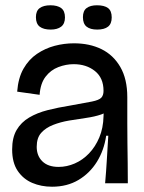

<svg xmlns="http://www.w3.org/2000/svg" viewBox="-20 -694 544 727"><path d="M177 13Q136 13 102 -1.5Q68 -16 47 -47Q26 -78 26 -128Q26 -173 43 -202Q60 -231 90.5 -249Q121 -267 160.5 -277Q200 -287 244 -294Q301 -304 328 -309.5Q355 -315 363.5 -324Q372 -333 372 -350Q372 -399 339.5 -425Q307 -451 259 -451Q230 -451 201 -440Q172 -429 152.5 -403.5Q133 -378 130 -335L45 -347Q49 -399 69 -434Q89 -469 120 -490Q151 -511 187 -520.5Q223 -530 260 -530Q319 -530 364 -508Q409 -486 435.5 -440.5Q462 -395 462 -326V-228Q462 -190 462.5 -152Q463 -114 463.5 -76Q464 -38 464 0H378Q382 -45 384.5 -88.5Q387 -132 390 -180H382Q374 -125 347 -81.5Q320 -38 277 -12.5Q234 13 177 13ZM202 -62Q233 -62 263 -75Q293 -88 317 -113Q341 -138 356 -173.5Q371 -209 372 -254L373 -276L399 -285Q388 -269 363 -260.5Q338 -252 306 -247.5Q274 -243 241.5 -237.5Q209 -232 181 -221Q153 -210 136 -191Q119 -172 119 -138Q119 -104 140.5 -83Q162 -62 202 -62ZM348 -582Q322 -582 308 -593Q294 -604 294 -629Q294 -653 308 -663.5Q322 -674 347 -674Q375 -674 389 -663.5Q403 -653 403 -628Q403 -604 389 -593Q375 -582 348 -582ZM172 -582Q145 -582 130.5 -593Q116 -604 116 -629Q116 -653 130.5 -663.5Q145 -674 171 -674Q197 -674 211.5 -663.5Q226 -653 226 -628Q226 -604 211.5 -593Q197 -582 172 -582Z"/></svg>

Font: Bricolage Grotesque 96pt ExtraBold 96pt
Style: Regular
Weight: 400
Version: Version 1.001;gftools[0.9.33.dev8+g029e19f]